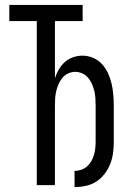

<svg xmlns="http://www.w3.org/2000/svg" viewBox="-20 -755 540 783"><path d="M284 8V-58Q297 -58 310.5 -62.5Q324 -67 334.5 -76Q345 -85 352 -97Q359 -109 363 -122.5Q367 -136 368.5 -150Q370 -164 370 -177V-325Q370 -340 369 -355Q368 -370 364.5 -384.5Q361 -399 355 -412.5Q349 -426 339.5 -437.5Q330 -449 316 -455.5Q302 -462 287 -462Q272 -462 258 -455.5Q244 -449 234.5 -437.5Q225 -426 219 -412.5Q213 -399 209.5 -384.5Q206 -370 205 -355Q204 -340 204 -325V0H130V-669H18V-735H317V-669H204V-436Q210 -455 220 -472Q230 -489 244.5 -502Q259 -515 278 -521.5Q297 -528 316 -528Q339 -528 360 -519Q381 -510 396 -493.5Q411 -477 420.5 -456.5Q430 -436 435 -414Q440 -392 442 -369.5Q444 -347 444 -325V-177Q444 -154 441 -131Q438 -108 429.5 -86.5Q421 -65 406.5 -46Q392 -27 372.5 -14.5Q353 -2 330 3Q307 8 284 8Z"/></svg>

Font: Moesevka
Style: Regular
Weight: 400
Monospace: yes
Designer: Belleve Invis
Foundry: Belleve Invis
Version: Version 32.5.0; ttfautohint (v1.8.4)